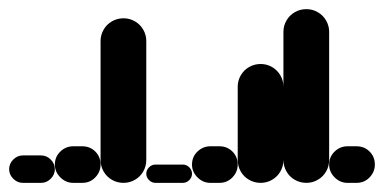

<svg xmlns="http://www.w3.org/2000/svg" viewBox="-20 -400 840 420"><path d="M30 -60Q18 -60 9 -51Q0 -42 0 -30Q0 -18 9 -9Q18 0 30 0H70Q82 0 91 -9Q100 -18 100 -30Q100 -42 91 -51Q82 -60 70 -60Z M140 -80Q124 -80 112 -68.5Q100 -57 100 -40Q100 -24 112 -12Q124 0 140 0H160Q177 0 188.5 -12Q200 -24 200 -40Q200 -57 188.5 -68.5Q177 -80 160 -80Z M200 -50.3H300V-310.3H200ZM250.3 -100Q236.3 -100 224.8 -93.3Q213.3 -86.7 206.7 -75.2Q200 -63.7 200 -50.3Q200 -36.3 206.7 -24.8Q213.3 -13.3 224.8 -6.7Q236.3 0 250.3 0Q263.7 0 275.2 -6.7Q286.7 -13.3 293.3 -24.8Q300 -36.3 300 -50.3Q300 -63.7 293.3 -75.2Q286.7 -86.7 275.2 -93.3Q263.7 -100 250.3 -100ZM250.3 -360Q236.3 -360 224.8 -353.3Q213.3 -346.7 206.7 -335.2Q200 -323.7 200 -310.3Q200 -296.3 206.7 -284.8Q213.3 -273.3 224.8 -266.7Q236.3 -260 250.3 -260Q263.7 -260 275.2 -266.7Q286.7 -273.3 293.3 -284.8Q300 -296.3 300 -310.3Q300 -323.7 293.3 -335.2Q286.7 -346.7 275.2 -353.3Q263.7 -360 250.3 -360Z M320 -40Q312 -40 306 -34Q300 -28 300 -20Q300 -12 306 -6Q312 0 320 0H380Q388 0 394 -6Q400 -12 400 -20Q400 -28 394 -34Q388 -40 380 -40Z M440 -80Q424 -80 412 -68.5Q400 -57 400 -40Q400 -24 412 -12Q424 0 440 0H460Q477 0 488.5 -12Q500 -24 500 -40Q500 -57 488.5 -68.5Q477 -80 460 -80Z M500 -50.3H600V-210.3H500ZM550.3 -100Q536.3 -100 524.8 -93.3Q513.3 -86.7 506.7 -75.2Q500 -63.7 500 -50.3Q500 -36.3 506.7 -24.8Q513.3 -13.3 524.8 -6.7Q536.3 0 550.3 0Q563.7 0 575.2 -6.7Q586.7 -13.3 593.3 -24.8Q600 -36.3 600 -50.3Q600 -63.7 593.3 -75.2Q586.7 -86.7 575.2 -93.3Q563.7 -100 550.3 -100ZM550.3 -260Q536.3 -260 524.8 -253.3Q513.3 -246.7 506.7 -235.2Q500 -223.7 500 -210.3Q500 -196.3 506.7 -184.8Q513.3 -173.3 524.8 -166.7Q536.3 -160 550.3 -160Q563.7 -160 575.2 -166.7Q586.7 -173.3 593.3 -184.8Q600 -196.3 600 -210.3Q600 -223.7 593.3 -235.2Q586.7 -246.7 575.2 -253.3Q563.7 -260 550.3 -260Z M600 -50.3H700V-330.3H600ZM650.3 -100Q636.3 -100 624.8 -93.3Q613.3 -86.7 606.7 -75.2Q600 -63.7 600 -50.3Q600 -36.3 606.7 -24.8Q613.3 -13.3 624.8 -6.7Q636.3 0 650.3 0Q663.7 0 675.2 -6.7Q686.7 -13.3 693.3 -24.8Q700 -36.3 700 -50.3Q700 -63.7 693.3 -75.2Q686.7 -86.7 675.2 -93.3Q663.7 -100 650.3 -100ZM650.3 -380Q636.3 -380 624.8 -373.3Q613.3 -366.7 606.7 -355.2Q600 -343.7 600 -330.3Q600 -316.3 606.7 -304.8Q613.3 -293.3 624.8 -286.7Q636.3 -280 650.3 -280Q663.7 -280 675.2 -286.7Q686.7 -293.3 693.3 -304.8Q700 -316.3 700 -330.3Q700 -343.7 693.3 -355.2Q686.7 -366.7 675.2 -373.3Q663.7 -380 650.3 -380Z M740 -80Q724 -80 712 -68.5Q700 -57 700 -40Q700 -24 712 -12Q724 0 740 0H760Q777 0 788.5 -12Q800 -24 800 -40Q800 -57 788.5 -68.5Q777 -80 760 -80Z"/></svg>

Font: Wavefont Thin
Style: Regular
Weight: 100
Monospace: yes
Version: Version 3.005;gftools[0.9.33]